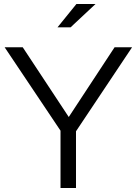

<svg xmlns="http://www.w3.org/2000/svg" viewBox="-20 -935 679 955"><path d="M281 0V-285L3 -700H93L322 -353L550 -700H637L358 -282V0ZM360 -915H455L331 -799H266Z"/></svg>

Font: Red Hat Display
Style: Regular
Weight: 400
Designer: Pentagram / MCKL
Foundry: Pentagram / MCKL
Version: Version 1.003; Red Hat Display